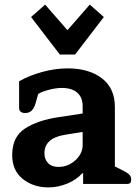

<svg xmlns="http://www.w3.org/2000/svg" viewBox="-20 -799 601 834"><path d="M115 -725 176 -779 273 -668 370 -779 431 -725 306 -562H240ZM33 -126Q33 -205 89 -241Q145 -277 234 -290L339 -306V-338Q339 -376 315.5 -396.5Q292 -417 249 -417Q223 -417 192.5 -409Q162 -401 146 -391L135 -352Q129 -330 118 -319Q107 -308 89 -308Q76 -308 69.5 -314Q63 -320 63 -330V-446Q107 -471 163.5 -486.5Q220 -502 274 -502Q366 -502 422.5 -459Q479 -416 479 -334V-76L509 -61Q532 -50 541 -41Q550 -32 550 -19Q550 -9 546 -4.5Q542 0 532 0H341V-46H337Q312 -18 272 -1.5Q232 15 190 15Q125 15 79 -21.5Q33 -58 33 -126ZM339 -169V-226L259 -213Q173 -198 173 -133Q173 -107 189 -90.5Q205 -74 234 -74Q276 -74 307.5 -103Q339 -132 339 -169Z"/></svg>

Font: Maitree
Style: Bold
Weight: 700
Designer: CadsonDemak Team
Foundry: CadsonDemak
Version: Version 1.002